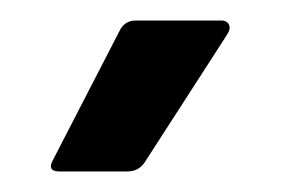

<svg xmlns="http://www.w3.org/2000/svg" viewBox="-20 -724 274 187"><path d="M38 -557Q25 -557 32 -569L97 -695Q102 -704 112 -704H196Q201 -704 203 -700Q205 -696 201 -690L121 -566Q115 -557 104 -557Z"/></svg>

Font: Sofia Sans Extra Condensed ExtraBold
Style: Regular
Weight: 800
Designer: Botio Nikoltchev, Ani Petrova
Foundry: lettersoup
Version: Version 4.101; ttfautohint (v1.8.4.7-5d5b)